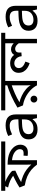

<svg xmlns="http://www.w3.org/2000/svg" viewBox="1302 -1974 672 3337"><g transform="rotate(-90 1638.5 -306.0)"><path d="M848 -622V-551H130L114 -560Q156 -550 198.5 -528Q241 -506 277.5 -480.5Q314 -455 336 -432L341 -376Q305 -360 265.5 -341Q226 -322 189.5 -303Q153 -284 125 -265L114 -282Q192 -266 251 -241Q310 -216 357 -181Q404 -146 447 -99Q446 -116 445.5 -134Q445 -152 445 -171V-510H458Q513 -510 564.5 -501Q616 -492 660.5 -471Q705 -450 739 -414Q763 -389 777.5 -357.5Q792 -326 792 -288Q792 -255 778.5 -225.5Q765 -196 735 -177Q705 -158 655 -158Q640 -158 625.5 -159Q611 -160 597 -163L602 -234Q608 -233 617 -232.5Q626 -232 636 -232Q685 -232 699.5 -251Q714 -270 714 -296Q714 -347 662.5 -386Q611 -425 522 -434V0H445Q404 -56 354.5 -98Q305 -140 239.5 -168.5Q174 -197 84 -212L48 -303Q79 -324 113 -343Q147 -362 182.5 -380Q218 -398 252 -414Q214 -443 164.5 -465.5Q115 -488 48 -502L79 -570L81 -551H-10V-622Z M1126 -545Q1224 -545 1271 -502Q1318 -459 1318 -365V0H1254L1237 -76H1233Q1210 -47 1185.5 -27.5Q1161 -8 1129.5 1Q1098 10 1053 10Q1005 10 966.5 -7Q928 -24 906 -59.5Q884 -95 884 -149Q884 -229 947 -272.5Q1010 -316 1141 -320L1232 -323V-355Q1232 -422 1203 -448Q1174 -474 1121 -474Q1079 -474 1041 -461.5Q1003 -449 970 -433L943 -499Q978 -518 1026 -531.5Q1074 -545 1126 -545ZM1152 -259Q1052 -255 1013.5 -227Q975 -199 975 -148Q975 -103 1002.5 -82Q1030 -61 1073 -61Q1141 -61 1186 -98.5Q1231 -136 1231 -214V-262Z M2005 -622V-551H1900V0H1823Q1793 -60 1740.5 -110.5Q1688 -161 1620 -196Q1552 -231 1475 -243L1436 -339Q1532 -397 1634.5 -444Q1737 -491 1846 -524L1823 -482V-551H1389V-622ZM1823 -474 1844 -446Q1768 -421 1684 -384.5Q1600 -348 1529 -304Q1583 -292 1644 -263Q1705 -234 1757 -190Q1809 -146 1837 -88H1828Q1826 -111 1824.5 -134Q1823 -157 1823 -189ZM1584 6Q1559 6 1541.5 -10Q1524 -26 1524 -52Q1524 -78 1541.5 -95Q1559 -112 1584 -112Q1609 -112 1626.5 -95Q1644 -78 1644 -52Q1644 -26 1626.5 -10Q1609 6 1584 6Z M2736 -622V-551H2631V0H2554V-335L2560 -309Q2538 -341 2513.5 -360Q2489 -379 2460 -379Q2445 -379 2429.5 -373.5Q2414 -368 2403.5 -353Q2393 -338 2393 -307Q2393 -296 2393.5 -287.5Q2394 -279 2395 -271L2330 -266Q2326 -307 2308 -335.5Q2290 -364 2264 -379Q2238 -394 2208 -394Q2181 -394 2162 -383.5Q2143 -373 2133 -355.5Q2123 -338 2123 -316Q2123 -276 2152.5 -248Q2182 -220 2236 -201L2209 -127Q2161 -142 2123 -168Q2085 -194 2063 -232Q2041 -270 2041 -320Q2041 -365 2063 -397.5Q2085 -430 2122 -448Q2159 -466 2203 -466Q2256 -466 2294 -446.5Q2332 -427 2364 -384L2349 -383Q2359 -416 2387.5 -433.5Q2416 -451 2447 -451Q2483 -451 2509 -437Q2535 -423 2566 -397L2557 -382Q2556 -403 2555 -424Q2554 -445 2554 -467V-551H1985V-622Z M3014 -545Q3112 -545 3159 -502Q3206 -459 3206 -365V0H3142L3125 -76H3121Q3098 -47 3073.5 -27.5Q3049 -8 3017.5 1Q2986 10 2941 10Q2893 10 2854.5 -7Q2816 -24 2794 -59.5Q2772 -95 2772 -149Q2772 -229 2835 -272.5Q2898 -316 3029 -320L3120 -323V-355Q3120 -422 3091 -448Q3062 -474 3009 -474Q2967 -474 2929 -461.5Q2891 -449 2858 -433L2831 -499Q2866 -518 2914 -531.5Q2962 -545 3014 -545ZM3040 -259Q2940 -255 2901.5 -227Q2863 -199 2863 -148Q2863 -103 2890.5 -82Q2918 -61 2961 -61Q3029 -61 3074 -98.5Q3119 -136 3119 -214V-262Z"/></g></svg>

Font: lbangla15
Style: Book
Weight: 400
Designer: Jelle Bosma - Monotype Design Team
Foundry: Monotype Imaging Inc.
Version: Version 2.003